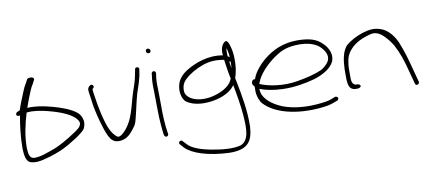

<svg xmlns="http://www.w3.org/2000/svg" viewBox="-82 -1022 3592 1600"><g transform="rotate(-10 1714.5 -222.5)"><path d="M53 -367C45 -347 67 -340 81 -346C66 -262 54 -166 54 -69C57 -16 60 33 96 52C140 67 188 59 230 46C286 33 338 13 387 -9C433 -30 568 -112 584 -143C593 -161 598 -179 598 -197C598 -215 593 -234 583 -253C563 -293 490 -328 421 -351C357 -372 269 -396 185 -398C175 -398 164 -398 152 -397C168 -444 186 -491 204 -533C212 -553 222 -572 234 -590L248 -618C249 -623 251 -627 247 -632C237 -646 196 -644 191 -630L176 -602C164 -583 154 -563 146 -542C128 -496 106 -448 90 -398C89 -395 89 -388 86 -388L62 -377C57 -375 55 -372 53 -367ZM90 -70C90 -173 113 -271 140 -360C153 -361 167 -362 183 -362C212 -361 246 -356 281 -349C381 -327 496 -289 542 -236C554 -222 562 -209 562 -197C562 -185 557 -173 545 -160C522 -134 388 -54 350 -38C324 -26 300 -16 274 -8C236 5 199 20 153 23C87 30 94 -34 90 -70Z M679 -442C685 -406 690 -363 696 -321C706 -265 722 -198 739 -146C752 -100 768 -56 789 -25C806 -4 834 19 894 3C938 -9 969 -46 991 -77C1007 -95 1015 -114 1021 -135C1041 -206 1055 -288 1076 -359C1095 -414 1118 -478 1125 -538L1127 -551C1128 -556 1128 -560 1125 -564C1115 -577 1095 -573 1092 -557L1090 -544C1088 -535 1085 -522 1082 -504C1074 -461 1057 -413 1042 -370C1007 -264 993 -132 898 -48C888 -39 873 -28 856 -28C850 -31 841 -36 833 -45C784 -94 767 -174 749 -243C737 -295 728 -348 721 -398C717 -423 714 -439 714 -457C719 -462 728 -467 728 -476C728 -485 720 -494 710 -494C705 -494 701 -493 698 -490C684 -479 675 -468 679 -442Z M1207 -690C1207 -679 1217 -670 1228 -670C1239 -670 1246 -677 1246 -688C1246 -699 1236 -709 1225 -709C1214 -709 1207 -701 1207 -690ZM1216 -370C1216 -347 1217 -324 1217 -298C1217 -272 1217 -245 1218 -216L1220 -128C1221 -88 1228 -15 1232 15L1235 26C1236 31 1239 34 1243 37C1256 47 1273 33 1270 18L1268 8C1267 1 1264 -16 1261 -43C1253 -123 1253 -214 1253 -298C1253 -324 1252 -348 1252 -371C1250 -408 1251 -445 1256 -475L1259 -494C1260 -499 1258 -504 1255 -508C1245 -521 1226 -515 1223 -500L1221 -480C1216 -448 1214 -410 1216 -370Z M1347 112C1347 117 1349 121 1352 124L1380 155C1436 213 1568 257 1744 264C1908 268 1945 197 1953 81C1957 -52 1931 -191 1908 -306L1905 -321C1904 -326 1902 -333 1901 -340C1917 -383 1926 -445 1924 -503C1924 -539 1918 -576 1911 -600C1904 -625 1892 -674 1865 -652C1840 -632 1826 -590 1834 -545C1708 -568 1594 -520 1530 -482C1475 -450 1442 -411 1431 -362C1419 -307 1429 -260 1456 -226C1497 -191 1578 -168 1687 -186C1778 -201 1846 -241 1875 -286C1890 -209 1908 -106 1914 -24C1922 83 1926 192 1847 220C1783 238 1684 227 1609 213C1514 196 1441 169 1407 131L1378 100C1375 97 1370 94 1365 94C1356 94 1347 102 1347 112ZM1463 -297C1458 -342 1470 -377 1502 -406C1540 -442 1597 -475 1661 -497C1721 -517 1777 -518 1837 -506C1843 -460 1853 -392 1864 -343L1856 -327C1832 -277 1760 -237 1672 -220C1554 -201 1475 -244 1463 -297ZM1870 -573C1870 -583 1871 -592 1874 -599C1880 -576 1885 -553 1887 -520C1882 -523 1877 -528 1871 -530C1870 -545 1869 -560 1870 -573ZM1876 -485C1880 -483 1884 -483 1888 -484C1888 -466 1887 -447 1885 -427C1881 -448 1878 -468 1876 -485Z M2035 -287C2026 -270 2039 -253 2049 -243V-240C2045 -183 2054 -149 2076 -107C2146 -19 2308 45 2539 29C2608 24 2641 16 2668 6L2706 -8C2711 -10 2714 -14 2716 -18C2724 -34 2706 -45 2693 -42L2655 -27C2631 -18 2594 -12 2530 -7C2400 3 2284 -20 2215 -56C2143 -93 2084 -145 2084 -217C2135 -198 2194 -185 2273 -182C2380 -178 2476 -198 2550 -218C2632 -245 2695 -282 2721 -338C2744 -397 2713 -452 2681 -486C2652 -516 2617 -544 2544 -555C2385 -576 2283 -532 2208 -479C2144 -434 2082 -366 2062 -302C2047 -308 2039 -296 2035 -287ZM2090 -258 2094 -266C2117 -336 2191 -409 2257 -456C2308 -492 2357 -518 2440 -523C2557 -531 2622 -497 2654 -462C2677 -437 2706 -396 2688 -352C2675 -324 2647 -300 2619 -283C2564 -258 2487 -239 2403 -225C2283 -205 2159 -227 2090 -258Z M2812 -190C2812 -150 2815 -108 2836 -91C2846 -82 2860 -77 2876 -77H2889C2906 -77 2920 -85 2920 -95C2920 -105 2906 -113 2889 -113H2879C2847 -123 2848 -158 2848 -190V-253C2849 -274 2850 -295 2855 -318C2868 -401 2940 -465 3041 -495C3076 -507 3104 -515 3139 -499C3157 -491 3175 -477 3193 -458C3214 -436 3235 -410 3253 -380C3298 -294 3313 -243 3342 -133L3368 -36C3373 -11 3407 -23 3403 -45L3377 -142C3348 -254 3333 -305 3299 -392C3276 -444 3239 -501 3177 -528C3117 -552 3071 -545 3011 -527C2954 -508 2905 -481 2867 -449C2825 -401 2815 -331 2812 -253Z"/></g></svg>

Font: Stray Cat
Style: SuExt
Weight: 400
Version: Version 1.0